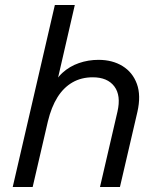

<svg xmlns="http://www.w3.org/2000/svg" viewBox="-20 -750 640 770"><path d="M31 0 200 -730H280L204 -400L188 -393Q202 -432 230.5 -458Q259 -484 296.5 -497Q334 -510 375 -510Q431 -510 471.5 -485Q512 -460 529 -413.5Q546 -367 531 -301L461 0H381L451 -302Q466 -367 438.5 -403.5Q411 -440 352 -440Q306 -440 270.5 -419.5Q235 -399 210.5 -360Q186 -321 172 -263L111 0Z"/></svg>

Font: Work Sans
Style: Italic
Weight: 400
Italic angle: -13°
Designer: Wei Huang
Foundry: Wei Huang
Version: Version 2.012